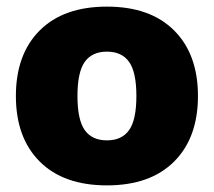

<svg xmlns="http://www.w3.org/2000/svg" viewBox="-20 -550 646 580"><path d="M100 -458Q172 -530 303 -530Q434 -530 506 -458Q578 -386 578 -260Q578 -134 506 -62Q434 10 303 10Q172 10 100 -62Q28 -134 28 -260Q28 -386 100 -458ZM236 -157Q258 -126 303 -126Q348 -126 370 -157Q392 -188 392 -260Q392 -332 370 -363Q348 -394 303 -394Q258 -394 236 -363Q214 -332 214 -260Q214 -188 236 -157Z"/></svg>

Font: Mplus 1p Black
Style: Regular
Weight: 900
Version: Version 1.061